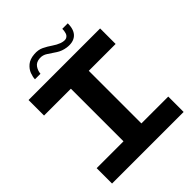

<svg xmlns="http://www.w3.org/2000/svg" viewBox="-239 -1003 1138 1138"><g transform="rotate(-45 330.0 -434.5)"><path d="M30 -700H630V-570H405V-129H630V0H30V-129H255V-570H30ZM144 -760Q144 -778 153 -802.5Q162 -827 184.5 -846Q207 -865 246 -868Q281 -871 307.5 -858Q334 -845 357 -829Q380 -813 404 -804Q432 -795 446 -801.5Q460 -808 465 -823.5Q470 -839 470 -857H516Q516 -802 488 -777.5Q460 -753 410 -760Q376 -765 350 -782Q324 -799 301 -814.5Q278 -830 252 -828Q221 -826 206.5 -805.5Q192 -785 190 -760Z"/></g></svg>

Font: Vina Sans
Style: Regular
Weight: 400
Designer: Andree Nguyen
Foundry: Nguyen Type Foundry
Version: Version 1.002; ttfautohint (v1.8.4.7-5d5b);gftools[0.9.28]